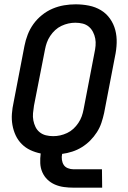

<svg xmlns="http://www.w3.org/2000/svg" viewBox="-20 -702 590 887"><path d="M452 165H320Q297 165 275 162Q253 159 233.5 150.5Q214 142 199 127.5Q184 113 175.5 93.5Q167 74 166 52Q165 30 168 7Q143 2 120.5 -8.5Q98 -19 80.5 -36.5Q63 -54 52.5 -76.5Q42 -99 37.5 -124.5Q33 -150 35 -176.5Q37 -203 43 -230L93 -490Q98 -516 108 -542Q118 -568 134.5 -591Q151 -614 174 -632.5Q197 -651 223 -662Q249 -673 276 -677.5Q303 -682 329 -682Q361 -682 391 -676Q421 -670 446 -655Q471 -640 488 -616Q505 -592 512.5 -563.5Q520 -535 519 -503.5Q518 -472 511 -440L461 -180Q456 -157 448.5 -134.5Q441 -112 427.5 -91Q414 -70 396.5 -52.5Q379 -35 358 -22Q337 -9 313.5 -1.5Q290 6 267 9Q264 23 266 36.5Q268 50 274.5 60Q281 70 293.5 75Q306 80 319 80H451ZM226 -73Q242 -73 258 -76.5Q274 -80 290 -87.5Q306 -95 319 -107Q332 -119 342 -134Q352 -149 357.5 -164.5Q363 -180 366 -196L416 -456Q420 -474 421.5 -491Q423 -508 420 -524Q417 -540 409.5 -554.5Q402 -569 390 -579Q378 -589 362 -593Q346 -597 328 -597Q312 -597 296 -593.5Q280 -590 264 -582.5Q248 -575 235 -563Q222 -551 212 -536Q202 -521 196.5 -505.5Q191 -490 188 -474L137 -214Q134 -196 132.5 -179Q131 -162 134 -146Q137 -130 144 -115.5Q151 -101 163.5 -91Q176 -81 192 -77Q208 -73 226 -73Z"/></svg>

Font: Lode Dark
Style: Bold Italic
Weight: 700
Italic angle: -11°
Monospace: yes
Designer: Belleve Invis
Foundry: Belleve Invis
Version: Version 29.2.0; ttfautohint (v1.8.3)